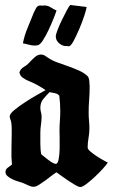

<svg xmlns="http://www.w3.org/2000/svg" viewBox="-20 -752 455 771"><path d="M145 -533Q153 -533 159.5 -529Q166 -525 173 -520Q189 -509 210 -501.5Q231 -494 253.5 -486Q276 -478 296.5 -469Q317 -460 331 -447Q337 -441 338.5 -427.5Q340 -414 340 -406Q340 -374 338 -351.5Q336 -329 336 -297Q336 -282 337.5 -267Q339 -252 339 -237Q339 -217 335.5 -198Q332 -179 332 -160Q332 -153 342.5 -144Q353 -135 366.5 -126Q380 -117 393.5 -109.5Q407 -102 413 -99Q408 -91 393.5 -75Q379 -59 361.5 -42.5Q344 -26 327.5 -13.5Q311 -1 303 -1Q296 -1 283 -8.5Q270 -16 255 -26Q240 -36 227 -45.5Q214 -55 207 -60Q198 -55 186 -45.5Q174 -36 161 -26.5Q148 -17 136 -9.5Q124 -2 115 -2Q105 -2 95 -7Q85 -12 75 -16Q68 -19 55.5 -22.5Q43 -26 31 -31.5Q19 -37 10.5 -44.5Q2 -52 2 -61Q2 -72 11 -78.5Q20 -85 28 -91Q25 -122 26 -152.5Q27 -183 27 -213Q27 -225 27 -237Q27 -249 25 -261Q24 -267 21.5 -273Q19 -279 19 -285Q19 -295 38 -310.5Q57 -326 81.5 -342Q106 -358 130 -371.5Q154 -385 163 -390Q147 -401 131 -410Q115 -419 97 -426Q84 -431 72 -439.5Q60 -448 58 -462Q63 -476 75.5 -483Q88 -490 97 -500Q106 -510 118.5 -521.5Q131 -533 145 -533ZM179 -382Q165 -368 153.5 -354Q142 -340 142 -319Q142 -310 144.5 -301.5Q147 -293 147 -284Q147 -267 144.5 -251Q142 -235 142 -218Q142 -210 142 -198Q142 -186 142 -174Q142 -162 143 -150.5Q144 -139 146 -132Q150 -129 158 -122.5Q166 -116 174.5 -109.5Q183 -103 191 -98.5Q199 -94 204 -94Q212 -94 215.5 -112.5Q219 -131 219.5 -154Q220 -177 219.5 -199Q219 -221 219 -228Q219 -248 220.5 -267Q222 -286 222 -306Q222 -322 221 -337.5Q220 -353 218 -368Q211 -376 200 -378Q189 -380 179 -382ZM149 -729Q152 -730 158 -730Q172 -730 183.5 -722.5Q195 -715 207 -710Q204 -700 195 -677.5Q186 -655 175 -631.5Q164 -608 152 -589.5Q140 -571 130 -570Q128 -570 125.5 -569.5Q123 -569 121 -569Q108 -569 96 -572.5Q84 -576 72 -578Q78 -610 91 -640.5Q104 -671 116 -702Q120 -711 125.5 -720.5Q131 -730 142 -730Q147 -730 149 -729ZM262 -732Q279 -730 295 -728Q311 -726 328 -724Q327 -715 318.5 -689Q310 -663 298.5 -636Q287 -609 275.5 -587.5Q264 -566 256 -566Q255 -566 254 -566.5Q253 -567 251 -567Q234 -565 219 -577Q204 -589 204 -606Q204 -613 211 -631.5Q218 -650 228 -670.5Q238 -691 247.5 -709Q257 -727 262 -732Z"/></svg>

Font: Hand Textur
Style: Regular
Weight: 400
Designer: F. H. Ehmcke um 1935
Foundry: Peter Wiegel
Version: Version 1.000